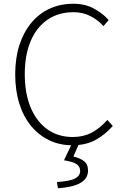

<svg xmlns="http://www.w3.org/2000/svg" viewBox="-20 -761 663 1023"><path d="M365 13Q298 13 242.5 -13.5Q187 -40 146 -89.5Q105 -139 83 -209Q61 -279 61 -365Q61 -452 83.5 -521Q106 -590 147 -639.5Q188 -689 245 -715Q302 -741 371 -741Q435 -741 483 -714Q531 -687 559 -654L531 -622Q502 -655 461.5 -675.5Q421 -696 371 -696Q291 -696 232.5 -655.5Q174 -615 143 -541Q112 -467 112 -366Q112 -264 143 -189Q174 -114 231.5 -72.5Q289 -31 368 -31Q424 -31 468 -54Q512 -77 552 -122L581 -90Q539 -42 487.5 -14.5Q436 13 365 13ZM289 242 283 209Q355 204 381 189.5Q407 175 407 150Q407 126 387 113Q367 100 321 93L366 -2H404L371 73Q406 81 427.5 97.5Q449 114 449 148Q449 191 408 214Q367 237 289 242Z"/></svg>

Font: Noto Sans JP Thin ExtraLight
Style: Regular
Weight: 250
Version: Version 2.004-H2;hotconv 1.0.118;makeotfexe 2.5.65603